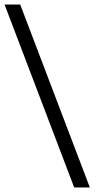

<svg xmlns="http://www.w3.org/2000/svg" viewBox="-115 -772 454 844"><path d="M-94.9 -752H-26.1L279.9 52H211.1Z"/></svg>

Font: Pathway Extreme 8pt Thin
Style: Italic
Weight: 100
Italic angle: -8°
Designer: Eduardo Rodriguez Tunni
Foundry: Eduardo Rodriguez Tunni
Version: Version 1.000